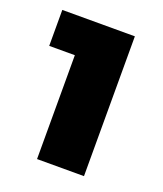

<svg xmlns="http://www.w3.org/2000/svg" viewBox="-89 -762 459 542"><g transform="rotate(20 140.5 -491.0)"><path d="M84 -281V-593H7V-701H225V-281Z"/></g></svg>

Font: Montserrat Extra Bold
Style: Regular
Weight: 800
Designer: Julieta Ulanovsky
Foundry: Julieta Ulanovsky
Version: Version 3.001;PS 003.001;hotconv 1.0.70;makeotf.lib2.5.58329